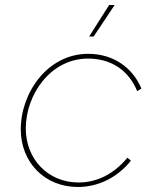

<svg xmlns="http://www.w3.org/2000/svg" viewBox="-20 -740 624 767"><path d="M291 7C373 7 449 -31 503 -98L489 -110C436 -46 369 -11 294 -11C171 -11 83 -105 83 -227C83 -361 181 -506 332 -506C424 -506 494 -459 528 -376L545 -386C510 -470 433 -525 332 -525C172 -525 63 -372 63 -223C63 -92 158 7 291 7ZM354 -594 438 -720H416L336 -594Z"/></svg>

Font: Fixel Display 20240404 Thin
Style: Italic
Weight: 100
Italic angle: -10°
Designer: AlfaBravo + MacPaw
Foundry: Kyrylo Tkachov, Marchela Mozhyna, Serhii Makarenko, Maria Weinstein, Zakhar Kryvoshyya
Version: Version 1.211;Glyphs 3.2 (3225)